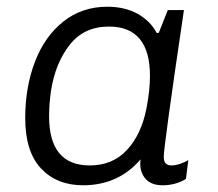

<svg xmlns="http://www.w3.org/2000/svg" viewBox="-20 -541 647 571"><path d="M446 -443H452L479 -511H527Q467 -106 467 -74Q467 -49 490 -49Q501 -49 515 -53.5Q529 -58 540 -65L533 -9Q503 10 463 10Q431 10 414 -8Q397 -26 397 -55L398 -67Q332 10 227 10Q149 10 102 -40Q55 -90 55 -190Q55 -282 84 -357.5Q113 -433 168.5 -477Q224 -521 299 -521Q351 -521 389 -500Q427 -479 446 -443ZM132 -273Q126 -233 126 -195Q126 -49 247 -49Q315 -49 357.5 -95Q400 -141 415 -216Q426 -271 426 -315Q426 -462 304 -462Q230 -462 187.5 -408Q145 -354 132 -273Z"/></svg>

Font: Chivo Light Italic
Style: Regular
Weight: 300
Italic angle: -8.05°
Designer: Hector Gatti
Foundry: Omnibus-Type
Version: Version 1.007